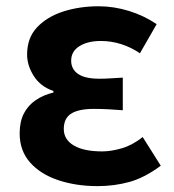

<svg xmlns="http://www.w3.org/2000/svg" viewBox="-20 -594 568 627"><path d="M298.9 13.8Q228.1 13.8 170 -5.7Q111.9 -25.2 78 -63.7Q44.2 -102.2 44.2 -158.2Q44.2 -196.6 57.9 -223.3Q71.7 -250 96.7 -267Q121.6 -284 154.5 -291.8V-296.8Q111.9 -311.5 90.2 -345.9Q68.5 -380.4 68.5 -415.9Q68.5 -470.3 101.2 -505Q133.9 -539.6 187 -556.6Q240.1 -573.5 301.8 -573.5Q352.1 -573.5 401.4 -558.2Q450.6 -542.9 491.6 -515.1L437 -420Q407.6 -439.8 375.4 -450Q343.1 -460.2 309.1 -460.2Q266.7 -460.2 239.5 -443.3Q212.4 -426.4 212.4 -396Q212.4 -367.9 235.2 -352.4Q258.1 -336.9 304.6 -336.9Q322 -336.9 341.9 -338.2Q361.8 -339.5 381 -340.5V-234Q356.4 -236 332.8 -237.2Q309.2 -238.4 287.1 -238.4Q236.8 -238.4 212.5 -223Q188.3 -207.6 188.3 -172.6Q188.3 -138.3 221 -118.9Q253.7 -99.6 313.8 -99.6Q343.3 -99.6 378 -109.8Q412.6 -120 446 -146.4L505 -52.9Q452.2 -13.5 402.7 0.1Q353.2 13.8 298.9 13.8Z"/></svg>

Font: Noto Sans HK Thin
Style: Regular
Weight: 100
Designer: Ryoko NISHIZUKA 西塚涼子 (kana, bopomofo & ideographs); Paul D. Hunt (Latin, Greek & Cyrillic); Sandoll Communications 산돌커뮤니
Foundry: Adobe
Version: Version 2.004-H2;hotconv 1.0.118;makeotfexe 2.5.65603